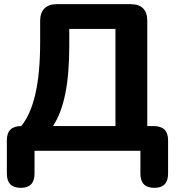

<svg xmlns="http://www.w3.org/2000/svg" viewBox="-20 -725 850 923"><path d="M235 -119H535V-586H313V-504Q313 -369 294 -275Q275 -181 235 -119ZM80 178Q13 178 13 110V-51Q13 -119 82 -119Q173 -229 173 -520V-625Q173 -663 193.5 -684Q214 -705 252 -705H607Q688 -705 688 -625V-119H718Q788 -119 788 -51V110Q788 178 722 178Q655 178 655 110V0H146V110Q146 178 80 178Z"/></svg>

Font: Chiron GoRound TC
Style: Bold
Weight: 700
Designer: Ryoko NISHIZUKA 西塚涼子 (kana, bopomofo & ideographs); Paul D. Hunt (Latin, Greek & Cyrillic); Sandoll Communications 산돌커뮤니
Foundry: Adobe
Version: Version 1.000;hotconv 1.1.1;makeotfexe 2.6.0